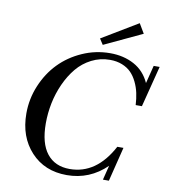

<svg xmlns="http://www.w3.org/2000/svg" viewBox="-94 -945 923 1038"><g transform="rotate(10 368.0 -426.5)"><path d="M412.1 -714.4 391.6 -746.1 588.9 -864.7 620.1 -812ZM342.3 12.7Q220.2 12.7 145 -68.6Q69.8 -149.9 69.8 -278.3Q69.8 -358.4 100.6 -431.9Q131.3 -505.4 183.3 -559.1Q235.4 -612.8 307.9 -645Q380.4 -677.2 460.4 -677.2Q534.7 -677.2 592 -646.2Q649.4 -615.2 678.2 -551.8L703.1 -650.4H735.8L678.2 -424.8H644Q642.1 -460 635.5 -490.5Q628.9 -521 615.2 -549.3Q601.6 -577.6 582 -597.7Q562.5 -617.7 532.7 -629.6Q502.9 -641.6 465.8 -641.6Q411.6 -641.6 364.7 -617.7Q317.9 -593.8 284.9 -554Q252 -514.2 228.5 -462.4Q205.1 -410.6 193.8 -355Q182.6 -299.3 182.6 -243.7Q182.6 -134.3 226.8 -78.4Q271 -22.5 352.1 -22.5Q498.5 -22.5 585.4 -185.5H619.1L572.3 2.9H539.6L559.6 -76.7Q467.8 12.7 342.3 12.7Z"/></g></svg>

Font: Elstob 10pt Medium
Style: Italic
Weight: 500
Italic angle: -20°
Designer: Peter S. Baker
Version: Version 1.015